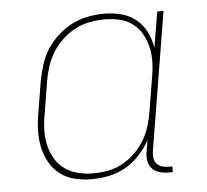

<svg xmlns="http://www.w3.org/2000/svg" viewBox="-44 -585 689 640"><g transform="rotate(-5 300.0 -265.0)"><path d="M239 8Q210 8 182.5 1.5Q155 -5 133.5 -21Q112 -37 98.5 -60.5Q85 -84 79 -110.5Q73 -137 73.5 -166Q74 -195 79 -223L97 -333Q102 -360 110.5 -387Q119 -414 134.5 -438Q150 -462 172 -482Q194 -502 220 -515Q246 -528 273 -533Q300 -538 328 -538Q357 -538 385 -530.5Q413 -523 434 -505.5Q455 -488 467.5 -463Q480 -438 484 -410L504 -530H525L449 -68Q447 -57 448.5 -45.5Q450 -34 456.5 -26Q463 -18 474 -14.5Q485 -11 496 -11H509V8H493Q478 8 463.5 3.5Q449 -1 439.5 -11.5Q430 -22 427.5 -37.5Q425 -53 428 -68L434 -105Q419 -78 398 -55.5Q377 -33 351 -18.5Q325 -4 296 2Q267 8 239 8ZM245 -11Q269 -11 294 -15.5Q319 -20 342 -32.5Q365 -45 384 -63.5Q403 -82 416.5 -104Q430 -126 437.5 -150.5Q445 -175 449 -199L467 -309Q472 -334 473 -360Q474 -386 469 -410Q464 -434 452.5 -455.5Q441 -477 422 -492Q403 -507 378.5 -513Q354 -519 328 -519Q303 -519 278 -514.5Q253 -510 229.5 -498Q206 -486 186 -467.5Q166 -449 152 -426.5Q138 -404 130 -379.5Q122 -355 118 -330L100 -220Q95 -194 94.5 -168Q94 -142 99.5 -118Q105 -94 117.5 -72.5Q130 -51 150 -37Q170 -23 194.5 -17Q219 -11 245 -11Z"/></g></svg>

Font: Iosevka Curly Slab ThEx
Style: Italic
Weight: 100
Width: 7
Italic angle: -9°
Monospace: yes
Designer: Belleve Invis
Foundry: Belleve Invis
Version: Version 11.1.0; ttfautohint (v1.8.3)